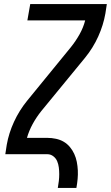

<svg xmlns="http://www.w3.org/2000/svg" viewBox="-20 -755 543 940"><path d="M263 165Q266 148 268 131.5Q270 115 270 98Q270 81 268 65Q266 49 260 34.5Q254 20 241 10Q228 0 212 0H6L13 -46Q23 -103 48.5 -158.5Q74 -214 113 -262L220 -393L327 -524Q351 -554 369.5 -587Q388 -620 397 -655H114L128 -735H503L496 -689Q486 -632 461 -576.5Q436 -521 397 -473L182 -211Q158 -181 140 -148Q122 -115 112 -80H212Q233 -80 254 -75.5Q275 -71 292 -61Q309 -51 322 -35.5Q335 -20 343.5 -1.5Q352 17 356 37.5Q360 58 361 79Q362 100 360 121.5Q358 143 354 165Z"/></svg>

Font: Iosevka Curly Medium Oblique
Style: Regular
Weight: 500
Italic angle: -9°
Monospace: yes
Designer: Belleve Invis
Foundry: Belleve Invis
Version: Version 11.1.0; ttfautohint (v1.8.3)